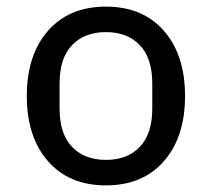

<svg xmlns="http://www.w3.org/2000/svg" viewBox="-20 -548 640 580"><path d="M475 -61Q411 12 300 12Q189 12 125 -61Q61 -134 61 -258Q61 -382 125 -455Q189 -528 300 -528Q411 -528 475 -455Q539 -382 539 -258Q539 -134 475 -61ZM440 -220V-296Q440 -372 402.5 -411.5Q365 -451 300 -451Q235 -451 197.5 -411.5Q160 -372 160 -296V-220Q160 -144 197.5 -104.5Q235 -65 300 -65Q365 -65 402.5 -104.5Q440 -144 440 -220Z"/></svg>

Font: IBM Plex Mono Text
Style: Regular
Weight: 450
Designer: Mike Abbink, Paul van der Laan, Pieter van Rosmalen
Foundry: Bold Monday
Version: Version 2.000